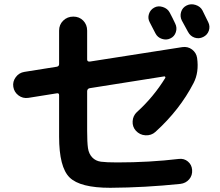

<svg xmlns="http://www.w3.org/2000/svg" viewBox="-20 -852 1040 909"><path d="M114.3 -388.7Q87.9 -384.8 67.4 -400.4Q46.9 -416 43 -440.9Q39.1 -465.8 54.7 -486.8Q70.3 -507.8 95.7 -511.7L249 -536.1Q259.8 -538.1 259.8 -548.8V-707Q259.8 -735.4 279.3 -754.4Q298.8 -773.4 327.1 -773.4Q355.5 -773.4 374 -754.4Q392.6 -735.4 392.6 -707V-570.3Q392.6 -559.6 405.3 -560.5L842.8 -628.9Q869.1 -632.8 889.2 -617.7Q909.2 -602.5 913.1 -578.1Q922.9 -509.8 896.5 -459Q831.1 -332 715.8 -227.5Q696.3 -210 668.9 -211.4Q641.6 -212.9 623 -233.4Q606.4 -252 607.9 -277.8Q609.4 -303.7 627.9 -321.3Q706.1 -391.6 762.7 -483.4Q763.7 -486.3 761.7 -488.8Q759.8 -491.2 756.8 -490.2L405.3 -434.6Q393.6 -432.6 392.6 -420.9V-232.4Q392.6 -177.7 396.5 -150.9Q400.4 -124 416.5 -106.9Q432.6 -89.8 458 -86.4Q483.4 -83 535.2 -83Q687.5 -83 827.1 -99.6Q851.6 -102.5 869.6 -87.4Q887.7 -72.3 889.6 -47.9Q891.6 -21.5 875.5 -2.9Q859.4 15.6 834 18.6Q666 36.1 502 37.1Q359.4 37.1 309.6 -11.7Q259.8 -60.5 259.8 -205.1V-401.4Q259.8 -412.1 249 -410.2ZM783.2 -793Q788.1 -784.2 796.9 -766.6Q805.7 -749 809.6 -740.2Q819.3 -720.7 812.5 -699.7Q805.7 -678.7 786.1 -669.9Q767.6 -661.1 746.6 -668Q725.6 -674.8 715.8 -694.3Q711.9 -703.1 702.1 -720.7Q692.4 -738.3 688.5 -747.1Q678.7 -765.6 685.1 -785.6Q691.4 -805.7 710 -815.9Q728.5 -826.2 751 -818.8Q773.4 -811.5 783.2 -793ZM938.5 -802.7Q943.4 -793 952.6 -773.9Q961.9 -754.9 965.8 -747.1Q975.6 -727.5 968.8 -707Q961.9 -686.5 941.9 -676.8Q921.9 -667 901.4 -673.8Q880.9 -680.7 870.1 -701.2Q861.3 -718.8 840.8 -754.9Q831.1 -774.4 837.4 -795.4Q843.8 -816.4 863.8 -826.2Q883.8 -835.9 906.2 -828.6Q928.7 -821.3 938.5 -802.7Z"/></svg>

Font: Rounded-X Mgen+ 1mn bold
Style: Bold
Weight: 700
Designer: [Source Han Sans]
Ryoko NISHIZUKA  (kana & ideographs); Paul D. Hunt (Latin, Greek & Cyrillic); Wenlong ZHANG  (bopomofo
Version: Version 1.059.20150602